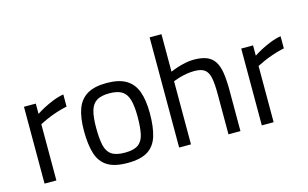

<svg xmlns="http://www.w3.org/2000/svg" viewBox="-89 -957 1938 1207"><g transform="rotate(-15 880.5 -353.5)"><path d="M72 0V-500H149V-433Q168 -446 197 -461.5Q226 -477 261 -491Q296 -505 331 -511V-432Q297 -425 262 -413.5Q227 -402 197.5 -389Q168 -376 149 -366V0Z M611 10Q527 10 480.5 -19Q434 -48 415.5 -107Q397 -166 397 -256Q397 -342 417.5 -398Q438 -454 485 -482Q532 -510 611 -510Q691 -510 738 -482Q785 -454 805.5 -398Q826 -342 826 -256Q826 -166 807.5 -107Q789 -48 742.5 -19Q696 10 611 10ZM611 -57Q669 -57 698 -77.5Q727 -98 736.5 -142Q746 -186 746 -256Q746 -325 734 -366Q722 -407 693 -425Q664 -443 611 -443Q559 -443 529.5 -425Q500 -407 488 -366Q476 -325 476 -256Q476 -186 485.5 -142Q495 -98 524 -77.5Q553 -57 611 -57Z M948 0V-717H1025V-473Q1043 -481 1068.5 -489.5Q1094 -498 1123 -504Q1152 -510 1178 -510Q1230 -510 1263 -496.5Q1296 -483 1314.5 -453.5Q1333 -424 1340 -377.5Q1347 -331 1347 -265V0H1269V-262Q1269 -327 1261.5 -366Q1254 -405 1232 -422.5Q1210 -440 1164 -440Q1139 -440 1112.5 -435.5Q1086 -431 1063 -424Q1040 -417 1025 -411V0Z M1486 0V-500H1563V-433Q1582 -446 1611 -461.5Q1640 -477 1675 -491Q1710 -505 1745 -511V-432Q1711 -425 1676 -413.5Q1641 -402 1611.5 -389Q1582 -376 1563 -366V0Z"/></g></svg>

Font: Cairo Play
Style: Regular
Weight: 400
Designer: Mohamed Gaber, Accademia di Belle Arti di Urbino
Foundry: Kief Type Foundry, Accademia di Belle Arti di Urbino
Version: Version 3.119